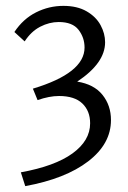

<svg xmlns="http://www.w3.org/2000/svg" viewBox="-20 -439 435 654"><path d="M358 -30Q358 51 280.5 110.5Q203 170 66 195L51 148Q167 127 227 83.5Q287 40 287 -19Q287 -61 260.5 -86.5Q234 -112 181 -112Q148 -112 108 -98L92 -137Q268 -190 268 -277Q268 -311 247.5 -337.5Q227 -364 180 -364Q148 -364 117 -348Q86 -332 64 -298L29 -330Q59 -375 103 -397Q147 -419 196 -419Q243 -419 275 -400.5Q307 -382 322.5 -353.5Q338 -325 338 -295Q338 -224 243 -161Q300 -152 329 -116Q358 -80 358 -30Z"/></svg>

Font: Ysabeau
Style: Regular
Weight: 400
Designer: Christian Thalmann (Catharsis Fonts)
Version: Version 0.003